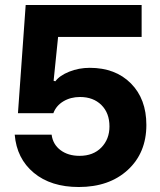

<svg xmlns="http://www.w3.org/2000/svg" viewBox="-20 -741 643 770"><path d="M296 9Q184 9 115.5 -48Q47 -105 39 -201H187Q192 -162 222.5 -139Q253 -116 299 -116Q354 -116 386.5 -149.5Q419 -183 419 -234Q419 -288 386.5 -320Q354 -352 301 -352Q263 -352 234 -334.5Q205 -317 194 -287H52L83 -721H548V-593H213L195 -417L202 -415Q219 -438 257.5 -453.5Q296 -469 340 -469Q443 -469 505 -406.5Q567 -344 567 -240Q567 -128 492.5 -59.5Q418 9 296 9Z"/></svg>

Font: Mona Sans
Style: Bold
Weight: 700
Designer: Deni Anggara
Foundry: GitHub
Version: Version 2.000;Glyphs 3.2.3 (3260)